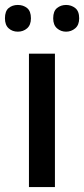

<svg xmlns="http://www.w3.org/2000/svg" viewBox="-35 -756 340 776"><path d="M187 0H82V-539H187ZM-15 -682Q-15 -711 0 -723.5Q15 -736 37 -736Q59 -736 74.5 -723.5Q90 -711 90 -682Q90 -655 74.5 -641.5Q59 -628 37 -628Q15 -628 0 -641.5Q-15 -655 -15 -682ZM180 -682Q180 -711 195.5 -723.5Q211 -736 232 -736Q253 -736 269 -723.5Q285 -711 285 -682Q285 -655 269 -641.5Q253 -628 232 -628Q211 -628 195.5 -641.5Q180 -655 180 -682Z"/></svg>

Font: Noto Sans Syriac Medium
Style: Regular
Weight: 500
Designer: Patrick Giasson and the Monotype Design Team
Foundry: Monotype Imaging Inc.
Version: Version 3.000; ttfautohint (v1.8.4.7-5d5b)